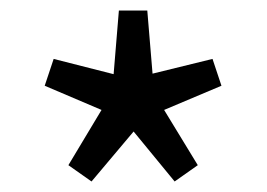

<svg xmlns="http://www.w3.org/2000/svg" viewBox="-20 -816 507 365"><path d="M154 -471 234 -566 312 -471 356 -502 292 -607 401 -653 384 -704 270 -676 260 -796H206L196 -675L82 -704L65 -653L173 -607L110 -502Z"/></svg>

Font: Noto Sans KR
Style: Regular
Weight: 400
Designer: Ryoko NISHIZUKA 西塚涼子 (kana, bopomofo & ideographs); Paul D. Hunt (Latin, Greek & Cyrillic); Sandoll Communications 산돌커뮤니
Foundry: Adobe
Version: Version 2.004;hotconv 1.0.118;makeotfexe 2.5.65603